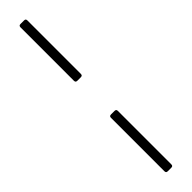

<svg xmlns="http://www.w3.org/2000/svg" viewBox="-344 -735 908 908"><g transform="rotate(-45 109.5 -281.5)"><path d="M98 -394.2H121.4C129.6 -394.5 132.5 -397.4 132.8 -405.5V-762.8C132.5 -771 129.6 -773.8 121.4 -774.1H98C89.8 -773.8 87 -771 86.6 -762.8V-405.5C87 -397.4 89.8 -394.5 98 -394.2ZM86.6 199.6C87 207.7 89.8 210.6 98 210.9H121.4C129.6 210.6 132.5 207.7 132.8 199.6V-157.7C132.5 -165.8 129.6 -168.7 121.4 -169H98C89.8 -168.7 87 -165.8 86.6 -157.7Z"/></g></svg>

Font: Margiela Serif Text
Style: Regular
Weight: 400
Designer: Andreas Faust, Stefan Endress
Version: Version 1.002;FEAKit 1.0